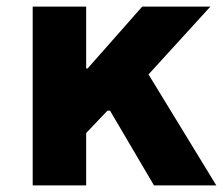

<svg xmlns="http://www.w3.org/2000/svg" viewBox="-20 -562 676 582"><path d="M79.1 0V-542H241.2V-354.5H245.6L411.1 -542H617.7L430.2 -336.4L635.7 0H446.8L313.5 -226.6H305.7L241.2 -158.7V0Z"/></svg>

Font: Acari Sans Neue Black
Style: Regular
Weight: 900
Designer: Alfredo Marco Pradil
Foundry: Alfredo Marco Pradil
Version: Version 1.045;June 16, 2019;FontCreator 11.5.0.2425 64-bit; 